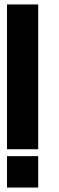

<svg xmlns="http://www.w3.org/2000/svg" viewBox="-20 -790 264 862"><path d="M11.5 -19V-89H151.5V-19V-18V52H11.5V-18ZM11.5 -700V-770H151.5V-700V-190V-120H11.5V-190Z"/></svg>

Font: Nordica Plus
Style: NordicaClassicRgExt
Weight: 500
Version: Version 1.01